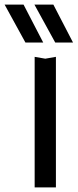

<svg xmlns="http://www.w3.org/2000/svg" viewBox="-75 -811 336 831"><path d="M156 -791 241 -627H164L74 -791ZM27 -791 112 -627H35L-55 -791ZM75 -565 121 -557 167 -565V0H75Z"/></svg>

Font: Unbounded Light
Style: Regular
Weight: 300
Designer: Luke Prowse, Jean-Baptiste Morizot, Fátima Lázaro, Florian Runge
Foundry: NaN
Version: Version 1.700